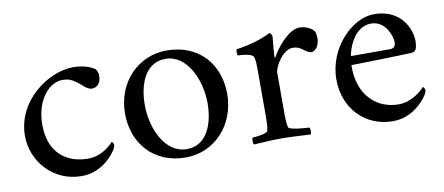

<svg xmlns="http://www.w3.org/2000/svg" viewBox="-48 -595 1780 769"><g transform="rotate(-10 841.5 -210.5)"><path d="M371.1 -377C371.1 -386.7 365.2 -400.4 361.3 -404.3C337.9 -419.9 307.6 -427.7 273.4 -427.7C171.9 -427.7 36.1 -332 36.1 -189.5C36.1 -87.9 115.2 7.8 233.4 7.8C309.6 7.8 358.4 -46.9 376 -75.2C378.9 -80.1 381.8 -87.9 381.8 -92.8C381.8 -100.6 375 -106.4 374 -106.4C361.3 -91.8 324.2 -56.6 270.5 -56.6C182.6 -56.6 112.3 -107.4 112.3 -221.7C112.3 -324.2 169.9 -384.8 221.7 -384.8C247.1 -384.8 256.8 -379.9 277.3 -366.2C293.9 -355.5 312.5 -330.1 334 -330.1C350.6 -330.1 371.1 -341.8 371.1 -377Z M643.6 -396.5C730.5 -396.5 779.3 -288.1 779.3 -193.4C779.3 -110.4 749 -25.4 666 -25.4C578.1 -25.4 530.3 -132.8 530.3 -227.5C530.3 -311.5 560.5 -396.5 643.6 -396.5ZM654.3 -428.7C536.1 -428.7 446.3 -334 446.3 -208C446.3 -85.9 527.3 6.8 656.2 6.8C774.4 6.8 863.3 -89.8 863.3 -215.8C863.3 -337.9 783.2 -428.7 654.3 -428.7Z M1075.2 -332C1075.2 -339.8 1081.1 -403.3 1082 -410.2C1082 -415 1076.2 -425.8 1071.3 -425.8C1032.2 -405.3 981.4 -391.6 931.6 -384.8C927.7 -379.9 929.7 -361.3 931.6 -359.4C938.5 -359.4 988.3 -358.4 995.1 -341.8C1000 -330.1 1000 -303.7 1000 -291V-113.3C1000 -84 1000 -56.6 995.1 -41C992.2 -30.3 945.3 -25.4 933.6 -25.4C929.7 -20.5 928.7 -2 933.6 2.9C973.6 1 1004.9 -2 1043 -2C1081.1 -2 1124 1 1164.1 2.9C1168.9 -2 1168 -20.5 1164.1 -25.4C1152.3 -25.4 1083 -30.3 1080.1 -41C1075.2 -56.6 1075.2 -84 1075.2 -113.3V-263.7C1075.2 -286.1 1111.3 -351.6 1153.3 -351.6C1170.9 -351.6 1180.7 -345.7 1189.5 -339.8C1200.2 -333 1211.9 -321.3 1225.6 -321.3C1235.4 -321.3 1257.8 -335.9 1257.8 -372.1C1257.8 -382.8 1255.9 -392.6 1253.9 -398.4C1245.1 -414.1 1219.7 -426.8 1194.3 -426.8C1150.4 -426.8 1100.6 -366.2 1079.1 -327.1C1078.1 -326.2 1078.1 -325.2 1077.1 -325.2C1075.2 -325.2 1075.2 -331.1 1075.2 -332Z M1373 -242.2C1384.8 -242.2 1588.9 -247.1 1619.1 -249C1637.7 -250 1642.6 -266.6 1642.6 -294.9C1642.6 -334 1613.3 -427.7 1496.1 -427.7C1410.2 -427.7 1303.7 -326.2 1303.7 -195.3C1303.7 -80.1 1383.8 7.8 1499 7.8C1575.2 7.8 1624 -46.9 1641.6 -75.2C1644.5 -80.1 1647.5 -87.9 1647.5 -92.8C1647.5 -100.6 1640.6 -106.4 1639.6 -106.4C1627 -91.8 1585.9 -54.7 1532.2 -54.7C1446.3 -54.7 1370.1 -117.2 1373 -242.2ZM1479.5 -392.6C1539.1 -392.6 1560.5 -324.2 1559.6 -300.8C1558.6 -283.2 1548.8 -278.3 1537.1 -278.3H1377.9C1376 -278.3 1397.5 -392.6 1479.5 -392.6Z"/></g></svg>

Font: Crimson
Style: Roman
Weight: 400
Version: Version 0.2